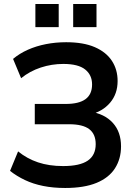

<svg xmlns="http://www.w3.org/2000/svg" viewBox="-20 -925 674 955"><path d="M304 10Q245 10 195 0Q145 -10 104 -29.5Q63 -49 30 -75L70 -172Q114 -136 169 -117.5Q224 -99 294 -99Q377 -99 416.5 -126Q456 -153 456 -208Q456 -258 424 -282.5Q392 -307 324 -307H153V-408H307Q373 -408 405.5 -432Q438 -456 438 -505Q438 -552 403.5 -579.5Q369 -607 295 -607Q237 -607 182.5 -589Q128 -571 85 -536L45 -632Q77 -659 118.5 -677.5Q160 -696 208.5 -705.5Q257 -715 309 -715Q395 -715 451.5 -690.5Q508 -666 536.5 -622.5Q565 -579 565 -522Q565 -458 527.5 -414Q490 -370 427 -355V-370Q500 -359 541 -314Q582 -269 582 -197Q582 -135 552 -88Q522 -41 460.5 -15.5Q399 10 304 10ZM344 -790V-905H460V-790ZM156 -790V-905H272V-790Z"/></svg>

Font: NunitoSans3
Style: Bold
Weight: 700
Designer: Vernon Adams
Foundry: Vernon Adams
Version: Version 3.101;gftools[0.9.27]